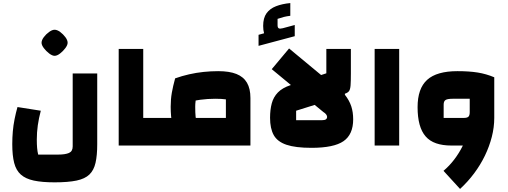

<svg xmlns="http://www.w3.org/2000/svg" viewBox="-20 -949 3313 1252"><path d="M336 240Q254 240 200.5 228.5Q147 217 116 189.5Q85 162 72.5 113.5Q60 65 60 -9Q60 -51 63.5 -91.5Q67 -132 75 -172Q83 -212 94 -251L246 -227Q233 -178 226.5 -132Q220 -86 220 -39Q220 -8 222 15.5Q224 39 229 59H360Q405 59 429.5 48.5Q454 38 454 6V-470H614V-9Q614 64 603 112.5Q592 161 563 189Q534 217 479 228.5Q424 240 336 240ZM336 -585Q321 -585 301 -600Q281 -615 266 -635Q251 -655 251 -670Q251 -687 265.5 -706.5Q280 -726 300 -740.5Q320 -755 336 -755Q353 -755 372.5 -740.5Q392 -726 406.5 -706.5Q421 -687 421 -670Q421 -655 406 -635Q391 -615 371.5 -600Q352 -585 336 -585Z M754 0V-630H914V-180H984V0ZM984 0V-180Q993 -180 998.5 -155Q1004 -130 1004 -90Q1004 -48 998.5 -24Q993 0 984 0Z M984 0V-180H1453V-301Q1440 -303 1422.5 -304Q1405 -305 1383 -305Q1335 -305 1286 -298.5Q1237 -292 1185 -279L1122 -438Q1167 -454 1213.5 -464.5Q1260 -475 1307.5 -480Q1355 -485 1403 -485Q1476 -485 1522 -466.5Q1568 -448 1590.5 -409.5Q1613 -371 1613 -310V0ZM1146 -52Q1115 -87 1104 -136.5Q1093 -186 1093 -253Q1093 -302 1100.5 -344.5Q1108 -387 1122 -438L1289 -404Q1272 -357 1262.5 -323.5Q1253 -290 1253 -253Q1253 -213 1255.5 -188.5Q1258 -164 1264.5 -146.5Q1271 -129 1282 -110ZM984 0Q975 0 969.5 -24Q964 -48 964 -90Q964 -130 969.5 -155Q975 -180 984 -180Z M2011 15Q1907 15 1848 -5Q1789 -25 1765 -68Q1741 -111 1741 -181Q1741 -233 1752 -274.5Q1763 -316 1792 -346Q1821 -376 1875 -394L2108 -471V-630H2268V-470Q2268 -419 2266 -392.5Q2264 -366 2256 -355Q2248 -344 2229 -338V-331Q2258 -294 2270.5 -256Q2283 -218 2283 -171Q2283 -72 2220 -28.5Q2157 15 2011 15ZM1911 -165H2076Q2098 -165 2105.5 -171Q2113 -177 2113 -187Q2113 -194 2107 -202.5Q2101 -211 2088 -219L2032 -265L1911 -227ZM1908 -369 1752 -498 1865 -633 2105 -434ZM1666 -650V-722L1702 -732Q1699 -743 1697.5 -754Q1696 -765 1696 -780Q1696 -832 1718 -862.5Q1740 -893 1780 -908.5Q1820 -924 1873 -929V-846Q1849 -843 1831 -838.5Q1813 -834 1790 -826V-784Q1790 -769 1797.5 -764.5Q1805 -760 1824 -765L1902 -786V-713Z M2423 0V-630H2583V0Z M2923 0Q2866 0 2824 -14.5Q2782 -29 2755.5 -59.5Q2729 -90 2716 -137.5Q2703 -185 2703 -250Q2703 -311 2718.5 -355.5Q2734 -400 2765.5 -428.5Q2797 -457 2846.5 -471Q2896 -485 2963 -485Q3040 -485 3095.5 -476Q3151 -467 3203 -445V-180L3113 0ZM2980 283 2872 165Q2911 132 2942.5 90.5Q2974 49 2996.5 3.5Q3019 -42 3031 -88.5Q3043 -135 3043 -180H3203Q3203 -119 3187 -56.5Q3171 6 3142 66Q3113 126 3072 181Q3031 236 2980 283ZM2873 -180H3004Q3026 -180 3034.5 -188Q3043 -196 3043 -218V-305H2932Q2898 -305 2885.5 -297Q2873 -289 2873 -267Z"/></svg>

Font: Changa ExtraLight ExtraBold
Style: Regular
Weight: 800
Version: Version 3.002; ttfautohint (v1.8.2)